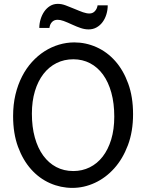

<svg xmlns="http://www.w3.org/2000/svg" viewBox="-20 -940 753 973"><path d="M654.3 -361.3Q654.3 -273.4 628.2 -204.1Q602.1 -134.8 558.8 -86.7Q515.6 -38.6 460.4 -13.2Q405.3 12.2 346.7 12.2Q287.6 12.2 233.4 -11.7Q179.2 -35.6 137.7 -82Q96.2 -128.4 71.3 -196Q46.4 -263.7 46.4 -351.6Q46.4 -410.2 58.3 -460.4Q70.3 -510.7 91.6 -552.2Q112.8 -593.8 142.1 -626Q171.4 -658.2 205.8 -680.2Q240.2 -702.1 278.6 -713.6Q316.9 -725.1 356.4 -725.1Q414.6 -725.1 468.5 -701.2Q522.5 -677.2 563.7 -630.9Q605 -584.5 629.6 -516.8Q654.3 -449.2 654.3 -361.3ZM559.1 -349.1Q559.1 -416.5 544.2 -470.5Q529.3 -524.4 502 -562Q474.6 -599.6 436.3 -619.6Q397.9 -639.6 351.6 -639.6Q305.2 -639.6 266.6 -620.4Q228 -601.1 200.2 -565.2Q172.4 -529.3 157 -478.3Q141.6 -427.2 141.6 -363.8Q141.6 -296.9 156.5 -243.2Q171.4 -189.5 199 -151.6Q226.6 -113.8 265.1 -93.5Q303.7 -73.2 351.6 -73.2Q396.5 -73.2 434.6 -92Q472.7 -110.8 500.2 -146.2Q527.8 -181.6 543.5 -232.9Q559.1 -284.2 559.1 -349.1ZM179.2 -798.3Q179.2 -820.8 185.8 -842.5Q192.4 -864.3 204.3 -881.6Q216.3 -898.9 233.6 -909.7Q251 -920.4 272.9 -920.4Q283.2 -920.4 293 -918.5Q302.7 -916.5 312.7 -912.8Q322.8 -909.2 333.7 -904.5Q344.7 -899.9 357.4 -895Q370.6 -889.6 381.1 -885.3Q391.6 -880.9 400.6 -877.9Q409.7 -875 417.5 -873.3Q425.3 -871.6 433.1 -871.6Q450.2 -871.6 461.2 -883.8Q472.2 -896 474.6 -913.1H525.9Q525.9 -889.6 519.3 -867.7Q512.7 -845.7 500.2 -828.6Q487.8 -811.5 469.7 -801.3Q451.7 -791 429.2 -791Q409.7 -791 389.9 -797.6Q370.1 -804.2 347.7 -814.5Q319.3 -827.6 302.5 -833.7Q285.6 -839.8 272 -839.8Q253.9 -839.8 243.2 -828.1Q232.4 -816.4 230.5 -798.3Z"/></svg>

Font: Andika APac
Style: Regular
Weight: 400
Designer: Victor Gaultney, Annie Olsen, Julie Remington, Don Collingsworth, Eric Hays, Becca Hirsbrunner
Foundry: SIL International
Version: Version 5.000